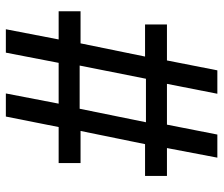

<svg xmlns="http://www.w3.org/2000/svg" viewBox="-72 -672 745 640"><g transform="rotate(90 300.0 -352.5)"><path d="M78 0 112 -176H18V-249H125L169 -464H62V-537H182L215 -705H293L260 -537H396L429 -705H506L474 -537H567V-464H461L417 -249H524V-176H404L369 0H292L326 -176H190L156 0ZM199 -246H343L388 -467H243Z"/></g></svg>

Font: Nunito Sans 12pt ExtraLight 6pt Medium
Style: Regular
Weight: 500
Version: Version 3.101;gftools[0.9.27]